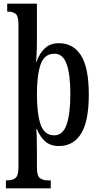

<svg xmlns="http://www.w3.org/2000/svg" viewBox="-20 -780 542 1040"><path d="M12 240V197H20Q48 197 64 184Q80 171 80 125V-647Q80 -693 64.5 -705Q49 -717 25 -717H19V-760H180V-571Q180 -549 179.5 -521.5Q179 -494 177.5 -471.5Q176 -449 175 -445H177Q194 -491 223 -518.5Q252 -546 299 -546Q377 -546 419 -479.5Q461 -413 461 -268Q461 -124 419.5 -56.5Q378 11 299 11Q254 11 225.5 -13.5Q197 -38 180 -81H177Q178 -72 179 -38Q180 -4 180 37V129Q180 173 196.5 185Q213 197 241 197H255V240ZM274 -47Q321 -47 341 -105.5Q361 -164 361 -272Q361 -377 341 -433Q321 -489 275 -489Q220 -489 200 -431Q180 -373 180 -271Q180 -164 200 -105.5Q220 -47 274 -47Z"/></svg>

Font: Noto Serif Thai ExtraCondensed Medium
Style: Regular
Weight: 500
Width: 2
Designer: Monotype Design Team
Foundry: Monotype Imaging Inc.
Version: Version 2.002; ttfautohint (v1.8.4.7-5d5b)